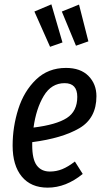

<svg xmlns="http://www.w3.org/2000/svg" viewBox="-20 -850 480 882"><path d="M128 -197V-183Q128 -118 149 -90Q170 -62 209 -62Q239 -62 266 -73Q293 -84 324 -108L360 -51Q283 12 199 12Q122 12 80 -39Q38 -90 38 -181Q38 -267 64 -349Q90 -431 145.5 -484.5Q201 -538 283 -538Q350 -538 386.5 -501Q423 -464 423 -408Q423 -307 344.5 -261Q266 -215 128 -197ZM134 -264Q239 -277 287 -308Q335 -339 335 -405Q335 -468 277 -468Q216 -468 181 -409.5Q146 -351 134 -264ZM267 -655 210 -635 138 -797 216 -830ZM386 -660 329 -640 264 -797 343 -829Z"/></svg>

Font: Fira Sans Compressed
Style: Italic
Weight: 400
Width: 1
Italic angle: -8°
Designer: bBox Type GmbH & Carrois Corporate GbR & Edenspiekermann AG
Foundry: bBox Type GmbH & Carrois Corporate GbR & Edenspiekermann AG
Version: Version 4.301